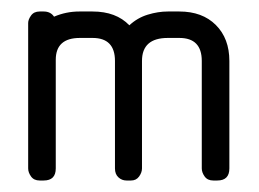

<svg xmlns="http://www.w3.org/2000/svg" viewBox="-20 -314 450 334"><path d="M351 0Q341 0 336 -7Q331 -14 331 -21V-208Q331 -248 292 -248H272Q227 -248 227 -208V-21Q227 -14 222 -7Q217 0 208 0H200Q192 0 186 -5.5Q180 -11 180 -21V-208Q180 -248 141 -248H119Q77 -248 77 -210V-21Q77 0 56 0H49Q39 0 34 -7Q29 -14 29 -21V-274Q29 -280 34 -287Q39 -294 49 -294H56Q68 -294 74 -285Q95 -294 118 -294H141Q182 -294 205 -270Q219 -283 237 -288.5Q255 -294 272 -294H292Q332 -294 355.5 -270.5Q379 -247 379 -208V-21Q379 0 358 0Z"/></svg>

Font: Chathura ExtraBold
Style: Regular
Weight: 800
Designer: Appaji Ambarisha Darbha
Foundry: Aditya Fonts
Version: Version 1.002 2016